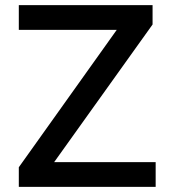

<svg xmlns="http://www.w3.org/2000/svg" viewBox="-20 -725 661 745"><path d="M53 0V-76L465 -654L475 -609H53V-705H572V-630L158 -51L149 -96H584V0Z"/></svg>

Font: Nunito Sans 8pt SemiBold
Style: Regular
Weight: 600
Version: Version 3.101;gftools[0.9.27]